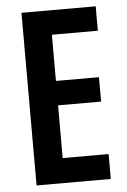

<svg xmlns="http://www.w3.org/2000/svg" viewBox="-52 -753 522 791"><g transform="rotate(-5 209.0 -357.0)"><path d="M67 0V-714H374V-613H184V-422H362V-321H184V-103H374V0Z"/></g></svg>

Font: Noto Sans ExtraCondensed SemiBold
Style: Regular
Weight: 600
Width: 2
Designer: Monotype Design Team
Foundry: Monotype Imaging Inc.
Version: Version 2.013; ttfautohint (v1.8.4.7-5d5b)